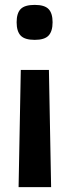

<svg xmlns="http://www.w3.org/2000/svg" viewBox="-20 -566 283 785"><path d="M180 -280 189 199H56L65 -280ZM195 -475Q195 -438 178.5 -420.5Q162 -403 122 -403Q81 -403 64.5 -420.5Q48 -438 48 -475Q48 -512 64.5 -529Q81 -546 122 -546Q162 -546 178.5 -529Q195 -512 195 -475Z"/></svg>

Font: Georama ExtraCondensed Thin SemiBold
Style: Regular
Weight: 600
Version: Version 1.001